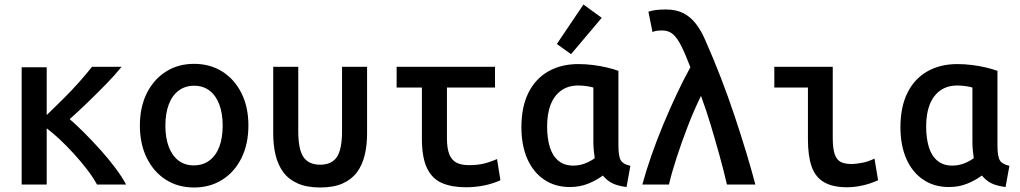

<svg xmlns="http://www.w3.org/2000/svg" viewBox="-20 -818 4520 851"><path d="M76 0V-520H187V-308Q223 -343 259 -378.5Q295 -414 328 -451Q361 -488 388 -522H519Q490 -486 450.5 -445.5Q411 -405 369.5 -365Q328 -325 289 -290Q318 -265 353.5 -229.5Q389 -194 425 -154Q461 -114 491 -74Q521 -34 539 0H410Q392 -33 365 -68Q338 -103 306.5 -137.5Q275 -172 244 -201Q213 -230 187 -249V0Z M840 13Q769 13 715 -21.5Q661 -56 630.5 -118Q600 -180 600 -262Q600 -344 631 -405.5Q662 -467 716 -501Q770 -535 840 -535Q911 -535 965 -501Q1019 -467 1050 -405.5Q1081 -344 1081 -262Q1081 -180 1050.5 -118Q1020 -56 965.5 -21.5Q911 13 840 13ZM839 -85Q879 -85 908 -106.5Q937 -128 952 -167.5Q967 -207 967 -261Q967 -315 952 -355Q937 -395 908.5 -416.5Q880 -438 840 -438Q801 -438 772 -416.5Q743 -395 728 -355Q713 -315 713 -261Q713 -207 728 -167.5Q743 -128 771 -106.5Q799 -85 839 -85Z M1399 13Q1340 13 1299.5 -5Q1259 -23 1235.5 -55Q1212 -87 1201.5 -130.5Q1191 -174 1191 -226V-522H1302V-236Q1302 -156 1325 -122Q1348 -88 1399 -88Q1450 -88 1473 -122Q1496 -156 1496 -236V-522H1607V-226Q1607 -174 1596.5 -130.5Q1586 -87 1562.5 -55Q1539 -23 1499 -5Q1459 13 1399 13Z M2045 12Q1983 12 1939.5 -6.5Q1896 -25 1873 -72Q1850 -119 1850 -204V-430H1738V-522H2174V-430H1961V-206Q1961 -160 1971.5 -134Q1982 -108 2003.5 -97Q2025 -86 2058 -86Q2095 -86 2123 -92.5Q2151 -99 2183 -113L2198 -19Q2162 -3 2123.5 4.5Q2085 12 2045 12Z M2506 11Q2440 11 2391.5 -22Q2343 -55 2317 -114.5Q2291 -174 2291 -254Q2291 -344 2322 -406.5Q2353 -469 2410 -501.5Q2467 -534 2543 -534Q2575 -534 2607.5 -530Q2640 -526 2669.5 -519Q2699 -512 2721 -504V-174Q2721 -125 2731.5 -107.5Q2742 -90 2774 -83L2757 11Q2719 6 2695.5 -5Q2672 -16 2652 -40Q2624 -19 2587 -4Q2550 11 2506 11ZM2521 -84Q2549 -84 2574 -94Q2599 -104 2616 -117Q2614 -132 2612 -150.5Q2610 -169 2610 -187V-430Q2601 -433 2582 -436Q2563 -439 2543 -439Q2498 -439 2467 -416.5Q2436 -394 2420.5 -354Q2405 -314 2405 -257Q2405 -205 2417 -166Q2429 -127 2455 -105.5Q2481 -84 2521 -84ZM2511 -578 2448 -623 2566 -798 2647 -739Z M2827 0Q2844 -62 2867.5 -129.5Q2891 -197 2919.5 -265.5Q2948 -334 2978.5 -399Q3009 -464 3040 -520Q3017 -580 2999 -615.5Q2981 -651 2962 -667Q2943 -683 2915 -683Q2901 -683 2891 -681.5Q2881 -680 2872 -676L2854 -766Q2867 -771 2886.5 -773.5Q2906 -776 2931 -776Q2977 -776 3009 -759.5Q3041 -743 3064.5 -712.5Q3088 -682 3106 -640Q3142 -559 3175 -473.5Q3208 -388 3236 -304Q3264 -220 3287.5 -142.5Q3311 -65 3328 0H3202Q3188 -61 3169 -129.5Q3150 -198 3129.5 -266Q3109 -334 3087 -393Q3056 -330 3028.5 -258.5Q3001 -187 2979 -119.5Q2957 -52 2945 0Z M3734 12Q3670 12 3631.5 -11Q3593 -34 3577 -81Q3561 -128 3561 -200V-430H3412V-522H3671V-206Q3671 -162 3679 -136.5Q3687 -111 3705 -101Q3723 -91 3754 -91Q3771 -91 3799 -96Q3827 -101 3856 -115L3872 -19Q3836 -3 3801 4.5Q3766 12 3734 12Z M4186 11Q4120 11 4071.5 -22Q4023 -55 3997 -114.5Q3971 -174 3971 -254Q3971 -344 4002 -406.5Q4033 -469 4090 -501.5Q4147 -534 4223 -534Q4255 -534 4287.5 -530Q4320 -526 4349.5 -519Q4379 -512 4401 -504V-174Q4401 -125 4411.5 -107.5Q4422 -90 4454 -83L4437 11Q4399 6 4375.5 -5Q4352 -16 4332 -40Q4304 -19 4267 -4Q4230 11 4186 11ZM4201 -84Q4229 -84 4254 -94Q4279 -104 4296 -117Q4294 -132 4292 -150.5Q4290 -169 4290 -187V-430Q4281 -433 4262 -436Q4243 -439 4223 -439Q4178 -439 4147 -416.5Q4116 -394 4100.5 -354Q4085 -314 4085 -257Q4085 -205 4097 -166Q4109 -127 4135 -105.5Q4161 -84 4201 -84Z"/></svg>

Font: Ubuntu Sans Mono Medium
Style: Regular
Weight: 500
Monospace: yes
Designer: Dalton Maag Ltd
Foundry: Dalton Maag Ltd
Version: Version 1.006